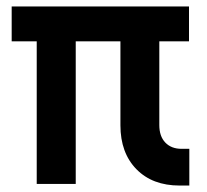

<svg xmlns="http://www.w3.org/2000/svg" viewBox="-20 -570 640 595"><path d="M536.6 5Q452.4 5 402.8 -45.6Q353.2 -96.3 353.2 -181.7V-441.9H214.7V0H93.8V-441.9H16.2V-550H565.7V-441.9H473.7V-182.3Q473.7 -147.6 492.3 -128.2Q510.9 -108.8 542.7 -108.8H566.7V5Z"/></svg>

Font: Pitagon Sans Mono
Style: Regular
Weight: 400
Monospace: yes
Designer: Travis Tran
Foundry: Pitagon
Version: Version 1.001;gftools[0.9.26]